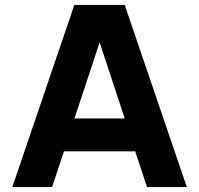

<svg xmlns="http://www.w3.org/2000/svg" viewBox="-20 -760 809 780"><path d="M191.6 0H30L282 -740H486.6L739 0H577.4L529.2 -145.2H239.8ZM384.8 -587.8 282.4 -278.8H486.6Z"/></svg>

Font: Be Vietnam Pro Variable Thin
Style: Regular
Weight: 100
Designer: Lam Bao, Tony Le, Vietanh Nguyen
Foundry: Yellow Type Foundry
Version: Version 1.002